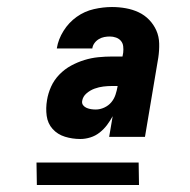

<svg xmlns="http://www.w3.org/2000/svg" viewBox="-20 -713 540 547"><path d="M209 -317Q186 -317 165 -323.5Q144 -330 130 -345.5Q116 -361 113 -383Q110 -405 114 -428Q117 -447 125.5 -466Q134 -485 149 -500.5Q164 -516 182.5 -526Q201 -536 220.5 -542Q240 -548 260 -550Q280 -552 300 -552H329L331 -563Q332 -572 331 -581Q330 -590 324.5 -596.5Q319 -603 310.5 -606Q302 -609 293 -609Q285 -609 277 -607.5Q269 -606 261.5 -601.5Q254 -597 249 -590Q244 -583 243 -575H142V-576Q146 -601 161 -625Q176 -649 198.5 -665Q221 -681 247.5 -687Q274 -693 299 -693Q319 -693 338.5 -689.5Q358 -686 375 -678Q392 -670 405 -656.5Q418 -643 425.5 -626Q433 -609 433.5 -589Q434 -569 431 -549L393 -323H291L301 -382Q294 -369 285 -357Q276 -345 264 -335.5Q252 -326 237.5 -321.5Q223 -317 209 -317ZM253 -401Q265 -401 277 -406.5Q289 -412 297 -421.5Q305 -431 309 -443Q313 -455 315 -467V-468H299Q287 -468 274.5 -466.5Q262 -465 249.5 -460.5Q237 -456 226.5 -447Q216 -438 214 -425Q213 -418 217 -413Q221 -408 227 -405.5Q233 -403 239.5 -402Q246 -401 253 -401ZM376 -186H85L84 -250H375Z"/></svg>

Font: Iosevka Term Curly Hv Obl
Style: Regular
Weight: 900
Italic angle: -9°
Designer: Belleve Invis
Foundry: Belleve Invis
Version: Version 32.3.0